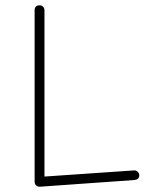

<svg xmlns="http://www.w3.org/2000/svg" viewBox="-20 -695 549 721"><path d="M132 6Q122 7 116 1.5Q110 -4 110 -13V-656Q110 -675 129 -675Q137 -675 142 -669.5Q147 -664 147 -656V-32L482 -55Q491 -56 497 -50Q503 -44 503 -37Q503 -21 485 -19Z"/></svg>

Font: Comic Neue Light
Style: Regular
Weight: 300
Designer: Craig Rozynski
Foundry: Craig Rozynski
Version: Version 2.003